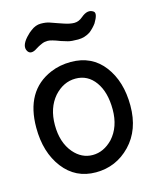

<svg xmlns="http://www.w3.org/2000/svg" viewBox="-93 -626 551 699"><g transform="rotate(-15 183.0 -276.5)"><path d="M54 -481Q42 -501 68 -530Q82 -545 90 -550Q108 -564 127.5 -564Q147 -564 160 -559.5Q173 -555 187 -550Q187 -550 209 -542.5Q231 -535 247 -535Q264 -535 279 -548Q306 -571 326 -556Q337 -547 317 -514Q306 -499 291 -487Q270 -473 244.5 -473Q219 -473 206.5 -476.5Q194 -480 182 -484Q149 -497 136 -497Q124 -497 114.5 -493Q105 -489 97 -484.5Q89 -480 83 -476Q63 -466 54 -481ZM120 -386Q155 -401 197 -401Q276 -401 321 -342Q366 -283 366 -191.5Q366 -100 312.5 -44.5Q259 11 182.5 11Q106 11 60 -49Q14 -109 14 -202Q14 -341 120 -386ZM117 -299Q82 -258 82 -194Q82 -128 116 -88Q146 -53 187.5 -53Q229 -53 263 -88Q300 -129 300 -194.5Q300 -260 272 -299Q244 -338 198 -338Q152 -338 117 -299Z"/></g></svg>

Font: Scratch Savers
Style: Book
Weight: 400
Designer: Pablo Impallari, Rodrigo Fuenzalida, Brenda Gallo
Foundry: Pablo Impallari, Rodrigo Fuenzalida, Brenda Gallo
Version: Version 4.0b1